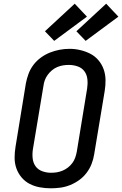

<svg xmlns="http://www.w3.org/2000/svg" viewBox="-20 -1010 660 1038"><path d="M254 8Q224 8 194.5 2.5Q165 -3 140 -16Q115 -29 96.5 -51Q78 -73 68.5 -100Q59 -127 59 -157Q59 -187 64 -217L120 -560Q125 -586 134.5 -611.5Q144 -637 161 -659.5Q178 -682 201.5 -699Q225 -716 250.5 -726Q276 -736 302.5 -741Q329 -746 356 -746Q386 -746 415 -739Q444 -732 469 -719Q494 -706 512.5 -684Q531 -662 540.5 -635Q550 -608 550.5 -578Q551 -548 546 -518L489 -175Q485 -149 475 -123.5Q465 -98 448 -75.5Q431 -53 408 -36.5Q385 -20 359 -9.5Q333 1 306.5 4.5Q280 8 254 8ZM255 -76Q255 -76 255.5 -76Q256 -76 256 -76Q272 -76 287.5 -78.5Q303 -81 318.5 -87.5Q334 -94 347.5 -104.5Q361 -115 371 -128.5Q381 -142 386.5 -157.5Q392 -173 395 -189L451 -531Q455 -556 452.5 -581Q450 -606 436.5 -624.5Q423 -643 400 -651Q377 -659 352 -659Q336 -659 320.5 -656.5Q305 -654 289.5 -647.5Q274 -641 261 -630Q248 -619 238 -605.5Q228 -592 222.5 -577Q217 -562 215 -546L158 -204Q154 -179 156.5 -154.5Q159 -130 172 -111.5Q185 -93 208 -84.5Q231 -76 255 -76ZM443 -789 393 -841 554 -990 620 -920ZM273 -789 223 -841 384 -990 450 -920Z"/></svg>

Font: Iosevka Slab MdExObl
Style: Regular
Weight: 500
Width: 7
Italic angle: -9°
Monospace: yes
Designer: Belleve Invis
Foundry: Belleve Invis
Version: Version 11.1.1; ttfautohint (v1.8.3)